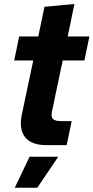

<svg xmlns="http://www.w3.org/2000/svg" viewBox="-20 -716 461 947"><path d="M211.6 0Q133.6 0 103.2 -40.1Q72.9 -80.1 87.4 -149.4L144 -417.9H50L74.6 -536.3H168.9L199.3 -682.4L347 -696.4L313.9 -536.3H421L396.4 -417.9H289.3L236.3 -166Q230.6 -137 242.5 -127.9Q254.4 -118.7 280.9 -118.7H333.6L308.7 0ZM52.7 210.1 125.9 57H267.3L163.9 210.1Z"/></svg>

Font: Mona Sans ExtraLight
Style: Italic
Weight: 200
Italic angle: -11.6951°
Designer: Deni Anggara
Foundry: GitHub
Version: Version 2.000